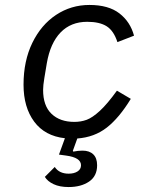

<svg xmlns="http://www.w3.org/2000/svg" viewBox="-20 -548 640 775"><path d="M521 -404 454 -378Q439 -424 410.5 -442Q382 -460 332 -460Q266 -460 224.5 -417Q183 -374 169 -293L159 -233Q154 -203 154 -185Q154 -121 188 -88.5Q222 -56 280 -56Q307 -56 330 -64.5Q353 -73 383 -100.5Q413 -128 452 -182L508 -149Q461 -72 411 -33Q361 6 292 11L274 61L276 64Q295 60 313 60Q341 60 356.5 75Q372 90 372 119Q372 163 339.5 185Q307 207 257 207Q221 207 196.5 195.5Q172 184 161 166L201 126Q219 153 257 153Q279 153 293 144Q307 135 307 119Q307 88 247 80L218 76L242 10Q161 1 118 -57Q75 -115 75 -206Q75 -302 110.5 -375Q146 -448 206.5 -488Q267 -528 341 -528Q418 -528 462 -494Q506 -460 521 -404Z"/></svg>

Font: iA Writer Duo S
Style: Italic
Weight: 400
Italic angle: -9.5°
Designer: Mike Abbink, Paul van der Laan, Pieter van Rosmalen, Oliver Reichenstein
Foundry: Bold Monday and Information Architects Inc.
Version: Version 2.000